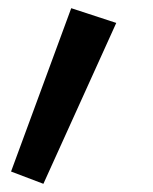

<svg xmlns="http://www.w3.org/2000/svg" viewBox="-20 -347 374 469"><path d="M154 -327 264 -291 86 102 7 72Z"/></svg>

Font: FiraGO Medium
Style: Regular
Weight: 500
Designer: bBox Type
Foundry: bBox Type GmbH
Version: Version 1.001;PS 001.001;hotconv 1.0.88;makeotf.lib2.5.64775